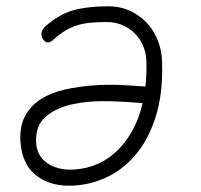

<svg xmlns="http://www.w3.org/2000/svg" viewBox="-20 -580 640 610"><path d="M117 -455Q110 -466 112 -476.5Q114 -487 125 -497Q168 -535 213.5 -547.5Q259 -560 325 -560Q360 -560 390 -547Q420 -534 443 -511Q466 -488 480 -455Q494 -422 495 -383Q498 -281 474 -207Q450 -133 408 -85Q366 -37 311.5 -13.5Q257 10 200 10Q135 10 92.5 -24.5Q50 -59 45 -130Q42 -179 60 -212Q78 -245 110.5 -265.5Q143 -286 186 -295.5Q229 -305 274 -308.5Q319 -312 363 -310Q407 -308 442 -305Q444 -324 445 -344Q446 -364 445 -387Q444 -414 433.5 -437Q423 -460 406 -476Q389 -492 367 -501Q345 -510 320 -510Q292 -510 269 -508Q246 -506 226.5 -500Q207 -494 189 -483.5Q171 -473 152 -456Q141 -445 132.5 -445Q124 -445 117 -455ZM433 -252Q384 -257 323.5 -258.5Q263 -260 211 -249Q159 -238 125 -209Q91 -180 95 -123Q97 -102 106.5 -86.5Q116 -71 131 -61Q146 -51 164.5 -46Q183 -41 203 -41Q239 -41 274.5 -53Q310 -65 341 -91Q372 -117 396 -157Q420 -197 433 -252Z"/></svg>

Font: Maple Mono Thin
Style: Italic
Weight: 250
Italic angle: -10°
Monospace: yes
Designer: subframe7536
Version: Version 7.000